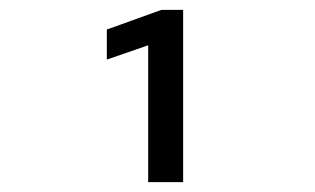

<svg xmlns="http://www.w3.org/2000/svg" viewBox="-20 -720 640 390"><path d="M281 -350V-628L197 -599V-660L308 -700H352V-350Z"/></svg>

Font: Red Hat Mono SemiBold
Style: Regular
Weight: 600
Monospace: yes
Designer: Pentagram, MCKL
Foundry: Pentagram, MCKL
Version: Version 1.023